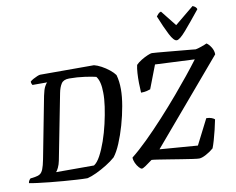

<svg xmlns="http://www.w3.org/2000/svg" viewBox="-109 -1097 1509 1227"><g transform="rotate(-10 645.5 -483.5)"><path d="M362 0Q334 0 294 -2.5Q254 -5 209 -8.5Q164 -12 120.5 -16.5Q77 -21 42 -25.5Q7 -30 -12 -34Q-11 -44 -6 -51.5Q-1 -59 3 -62L33 -66Q53 -69 65.5 -77Q78 -85 86.5 -106Q95 -127 103 -168L180 -567Q188 -607 198.5 -626Q209 -645 215 -648H119Q117 -651 114.5 -657Q112 -663 112 -671Q119 -678 132.5 -685.5Q146 -693 159.5 -698.5Q173 -704 179 -704H528Q549 -699 575 -685Q601 -671 624 -652.5Q647 -634 659 -617Q671 -576 671 -523Q671 -476 660.5 -415.5Q650 -355 632.5 -294Q615 -233 593.5 -182Q572 -131 549 -102Q524 -80 490 -59Q456 -38 422 -22Q388 -6 362 0ZM171 -73H417Q439 -87 459.5 -125Q480 -163 498 -214.5Q516 -266 529 -322.5Q542 -379 549.5 -431Q557 -483 556 -522Q556 -595 530 -628Q507 -634 458 -641Q409 -648 357 -648Q320 -648 305.5 -625.5Q291 -603 284 -567L201 -142Q196 -117 187 -98.5Q178 -80 171 -73ZM716 0Q708 0 696.5 -13Q685 -26 676.5 -44.5Q668 -63 668 -80Q715 -117 772 -173Q829 -229 889 -294.5Q949 -360 1006 -427Q1052 -481 1094 -533Q1136 -585 1169 -629L913 -641L855 -490Q848 -487 832 -483Q816 -479 794 -479Q792 -509 791.5 -542Q791 -575 793 -606Q795 -637 800 -658Q813 -672 835 -685.5Q857 -699 877.5 -707.5Q898 -716 905 -716Q913 -716 941.5 -713.5Q970 -711 1008.5 -707.5Q1047 -704 1085 -700.5Q1123 -697 1151 -694.5Q1179 -692 1186 -691Q1199 -693 1223.5 -701.5Q1248 -710 1260 -716Q1274 -708 1288.5 -685.5Q1303 -663 1303 -638L847 -102L1093 -83L1176 -246Q1196 -246 1210 -240.5Q1224 -235 1230 -229Q1224 -198 1215.5 -163Q1207 -128 1198 -97Q1189 -66 1182 -49Q1159 -29 1131.5 -14.5Q1104 0 1087 0Q1076 0 1045 -4.5Q1014 -9 973.5 -15.5Q933 -22 893 -28.5Q853 -35 823.5 -39.5Q794 -44 785 -44Q760 -25 741 -12.5Q722 0 716 0ZM1077 -769Q1058 -769 1033 -817.5Q1008 -866 978 -941Q984 -948 990.5 -956Q997 -964 1009 -967L1090 -865L1214 -967Q1237 -958 1241 -942Q1180 -866 1138 -817.5Q1096 -769 1077 -769Z"/></g></svg>

Font: Texturina 72pt 72pt SemiBold
Style: Italic
Weight: 600
Italic angle: -11°
Designer: Guillermo Torres Carreño
Foundry: Omnibus-Type
Version: Version 1.002; ttfautohint (v1.8.3)